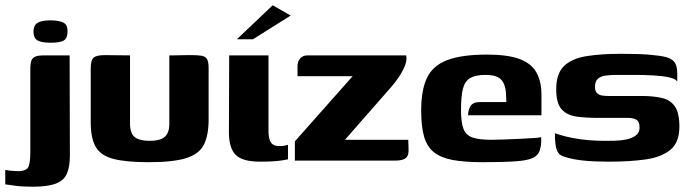

<svg xmlns="http://www.w3.org/2000/svg" viewBox="-67 -609 2616 728"><path d="M55 99Q17 99 -11 95Q-39 91 -47 90V35Q-40 37 -24.5 38.5Q-9 40 0 40Q34 40 41 23Q48 6 48 -34V-346Q48 -368 52 -379Q56 -390 67 -394.5Q78 -399 101 -399H197L198 -20Q198 22 187 48.5Q176 75 145 87Q114 99 55 99ZM125 -447Q90 -447 75 -456Q60 -465 60 -489Q60 -513 75.5 -522.5Q91 -532 127 -532Q161 -531 175.5 -522Q190 -513 189 -489Q189 -465 175.5 -456Q162 -447 125 -447Z M426 -399V-140Q426 -104 443.5 -89.5Q461 -75 500 -75Q541 -75 558 -90.5Q575 -106 575 -139V-399Q576 -399 588 -399Q600 -399 615.5 -399.5Q631 -400 644.5 -400Q658 -400 661 -400Q684 -400 698 -397.5Q712 -395 718 -385Q724 -375 724 -350V-156Q724 -96 706 -60.5Q688 -25 639 -9.5Q590 6 497 6Q411 6 363 -6.5Q315 -19 296 -52Q277 -85 277 -145V-350Q277 -379 287 -389.5Q297 -400 330 -400Q354 -400 378 -399.5Q402 -399 426 -399Z M919 4Q852 4 826.5 -22Q801 -48 801 -107L802 -399H951V-113Q951 -82 960.5 -68.5Q970 -55 992 -55Q1005 -55 1013.5 -57Q1022 -59 1025 -60V-5Q1020 -4 1009.5 -2Q999 0 977.5 2Q956 4 919 4ZM831 -460 967 -589 1035 -550 892 -460Z M1241 -79H1481L1482 -47Q1484 -20 1472 -10Q1460 0 1431 0H1051V-73L1270 -320H1061V-357Q1061 -377 1071.5 -388Q1082 -399 1098 -399H1473Q1477 -382 1468.5 -360.5Q1460 -339 1446 -318Q1432 -297 1418 -281Z M1764 6Q1694 6 1649 -2.5Q1604 -11 1578 -32Q1552 -53 1541 -91Q1530 -129 1530 -190Q1530 -268 1552 -314Q1574 -360 1628.5 -381Q1683 -402 1780 -402Q1856 -402 1901 -386Q1946 -370 1966 -336Q1986 -302 1986 -249V-172H1708Q1708 -193 1717.5 -207.5Q1727 -222 1753 -222H1853L1852 -243Q1852 -284 1835.5 -304.5Q1819 -325 1774 -325Q1737 -325 1716.5 -313.5Q1696 -302 1688.5 -273.5Q1681 -245 1681 -192Q1681 -144 1690.5 -120Q1700 -96 1725 -87.5Q1750 -79 1796 -79Q1813 -79 1842 -80Q1871 -81 1901.5 -82.5Q1932 -84 1955.5 -85.5Q1979 -87 1985 -89V-71Q1985 -57 1980.5 -41.5Q1976 -26 1963 -16Q1945 -2 1896.5 2Q1848 6 1764 6Z M2242 4Q2218 4 2191 3Q2164 2 2137.5 -1Q2111 -4 2089 -10Q2071 -14 2059.5 -20.5Q2048 -27 2042.5 -45.5Q2037 -64 2037 -104Q2068 -93 2101 -86.5Q2134 -80 2165.5 -77.5Q2197 -75 2224 -75Q2243 -75 2265.5 -75.5Q2288 -76 2309 -80.5Q2330 -85 2344 -95.5Q2358 -106 2358 -125Q2358 -148 2346 -155Q2334 -162 2314 -162H2200Q2154 -162 2118.5 -167Q2083 -172 2062.5 -194.5Q2042 -217 2042 -271Q2042 -330 2071.5 -358.5Q2101 -387 2156 -396Q2211 -405 2288 -405Q2316 -405 2353.5 -404Q2391 -403 2419 -399Q2450 -396 2467.5 -389.5Q2485 -383 2493 -369.5Q2501 -356 2501 -328V-300Q2495 -310 2470.5 -315.5Q2446 -321 2411.5 -323Q2377 -325 2339.5 -325Q2302 -325 2270 -325Q2248 -325 2229.5 -322.5Q2211 -320 2200 -310.5Q2189 -301 2189 -280Q2189 -264 2196 -256.5Q2203 -249 2215 -247Q2227 -245 2242 -245H2369Q2411 -245 2443 -237.5Q2475 -230 2492 -205.5Q2509 -181 2509 -129Q2509 -69 2475 -41Q2441 -13 2381 -4.5Q2321 4 2242 4Z"/></svg>

Font: Genos
Style: Bold
Weight: 700
Designer: Robert E. Leuschke
Foundry: Robert E. Leuschke
Version: Version 1.010